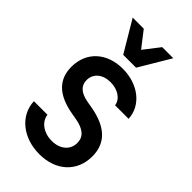

<svg xmlns="http://www.w3.org/2000/svg" viewBox="-292 -1060 1163 1163"><g transform="rotate(45 290.0 -478.5)"><path d="M46 -190C50 -72 155 14 296 14C438 14 533 -73 533 -204C533 -317 462 -385 319 -410L279 -417C213 -429 181 -458 181 -506C181 -562 226 -600 293 -600C356 -600 405 -567 411 -520H527C522 -630 421 -710 288 -710C151 -710 59 -625 59 -498C59 -389 126 -324 263 -300L303 -293C376 -280 411 -249 411 -197C411 -137 363 -96 292 -96C223 -96 169 -135 162 -190ZM230 -771H340L459 -971H364L285 -869L206 -971H111Z"/></g></svg>

Font: CommitMono-dimboump
Style: Bold
Weight: 700
Monospace: yes
Designer: Eigil Nikolajsen
Foundry: Eigil Nikolajsen
Version: Version 1.143